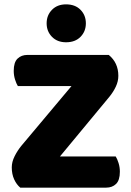

<svg xmlns="http://www.w3.org/2000/svg" viewBox="-20 -861 600 881"><path d="M308 -466H62Q55 -477 49 -496Q43 -515 43 -536Q43 -575 60.5 -592Q78 -609 106 -609H479Q523 -573 523 -513Q523 -488 511.5 -463.5Q500 -439 482 -417L255 -143H511Q518 -132 524 -113Q530 -94 530 -73Q530 -34 512.5 -17Q495 0 467 0H73Q56 -14 45 -38Q34 -62 34 -93Q34 -118 47 -144Q60 -170 78 -192ZM194 -754Q194 -791 218.5 -816Q243 -841 283 -841Q325 -841 349.5 -816Q374 -791 374 -754Q374 -717 349.5 -692Q325 -667 283 -667Q243 -667 218.5 -692Q194 -717 194 -754Z"/></svg>

Font: Baloo
Style: Regular
Weight: 400
Designer: Sarang Kulkarni and Ek Type
Foundry: Ek Type
Version: Version 1.443;PS 1.000;hotconv 16.6.51;makeotf.lib2.5.65220;